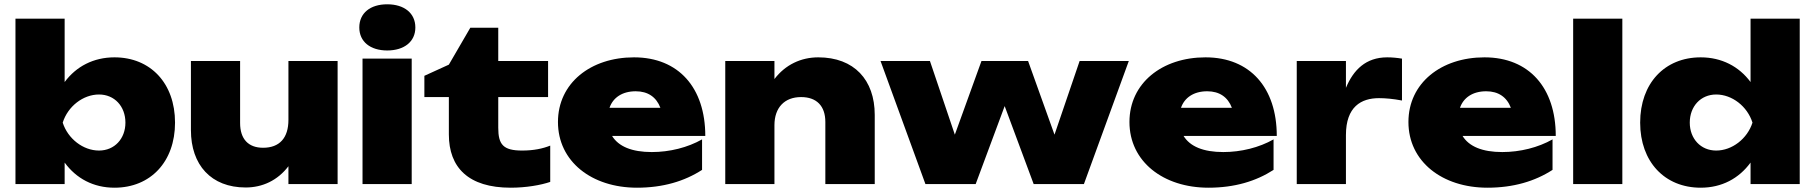

<svg xmlns="http://www.w3.org/2000/svg" viewBox="-20 -857 8469 894"><path d="M52 0H281V-100C335 -26 415 17 513 17C681 17 795 -104 795 -286C795 -469 681 -590 513 -590C416 -590 335 -548 281 -475V-770H52ZM564 -286C564 -211 513 -156 441 -156C367 -156 296 -211 272 -286C296 -362 367 -417 441 -417C513 -417 564 -362 564 -286Z M1552 0V-573H1323V-299C1323 -215 1282 -169 1205 -169C1136 -169 1098 -210 1098 -284V-573H869V-251C869 -89 963 16 1124 16C1202 16 1273 -17 1323 -83V0Z M1668 0H1897V-584H1668ZM1783 -622C1862 -622 1914 -663 1914 -729C1914 -796 1862 -837 1783 -837C1704 -837 1653 -796 1653 -729C1653 -663 1704 -622 1783 -622Z M2070 -405V-231C2070 -77 2161 17 2358 17C2429 17 2498 5 2542 -10V-179C2507 -165 2465 -156 2411 -156C2323 -156 2300 -184 2300 -262V-405H2532V-573H2300V-728H2170L2070 -556L1956 -504V-405Z M2946 17C3067 17 3167 -13 3249 -66V-208C3182 -170 3098 -149 3015 -149C2922 -149 2860 -175 2830 -224H3264C3264 -448 3140 -590 2932 -590C2730 -590 2578 -470 2578 -289C2578 -105 2735 17 2946 17ZM2940 -432C2997 -432 3036 -405 3055 -355H2818C2834 -402 2877 -432 2940 -432Z M3790 -590C3710 -590 3637 -556 3586 -489V-573H3357V0H3586V-274C3586 -356 3633 -405 3710 -405C3782 -405 3823 -364 3823 -289V0H4053V-322C4053 -485 3957 -590 3790 -590Z M4767 -573H4550L4426 -230L4310 -573H4080L4289 0H4523L4658 -363L4793 0H5027L5236 -573H5007L4890 -230Z M5607 17C5728 17 5828 -13 5910 -66V-208C5843 -170 5759 -149 5676 -149C5583 -149 5521 -175 5491 -224H5925C5925 -448 5801 -590 5593 -590C5391 -590 5239 -470 5239 -289C5239 -105 5396 17 5607 17ZM5601 -432C5658 -432 5697 -405 5716 -355H5479C5495 -402 5538 -432 5601 -432Z M6508 -584C6484 -588 6461 -590 6439 -590C6340 -590 6282 -532 6247 -448V-573H6018V0H6247V-228C6247 -360 6318 -400 6401 -400C6430 -400 6466 -397 6508 -389Z M6906 17C7027 17 7127 -13 7209 -66V-208C7142 -170 7058 -149 6975 -149C6882 -149 6820 -175 6790 -224H7224C7224 -448 7100 -590 6892 -590C6690 -590 6538 -470 6538 -289C6538 -105 6695 17 6906 17ZM6900 -432C6957 -432 6996 -405 7015 -355H6778C6794 -402 6837 -432 6900 -432Z M7305 0H7534V-770H7305Z M8360 -770H8131V-475C8077 -548 7996 -590 7899 -590C7731 -590 7617 -469 7617 -286C7617 -104 7731 17 7899 17C7997 17 8077 -26 8131 -100V0H8360ZM7848 -286C7848 -362 7899 -417 7971 -417C8045 -417 8116 -362 8140 -286C8116 -211 8045 -156 7971 -156C7899 -156 7848 -211 7848 -286Z"/></svg>

Font: Bounded ExtBd
Style: Regular
Weight: 800
Designer: Vlad Churkin
Version: Version 3.0